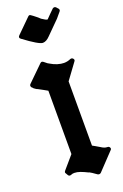

<svg xmlns="http://www.w3.org/2000/svg" viewBox="-176 -931 662 1037"><g transform="rotate(-20 154.5 -413.0)"><path d="M302 -844Q306 -848 305.5 -853.5Q305 -859 301 -862L292 -872Q284 -879 274 -873Q262 -862 250.5 -850Q239 -838 227 -826Q218 -826 195 -842L196 -841Q187 -850 182.5 -853.5Q178 -857 173 -861Q167 -866 161 -870.5Q155 -875 149 -879Q141 -885 133 -876L54 -798Q43 -787 55 -778Q138 -716 160 -716Q180 -716 201 -738L276 -813ZM305 -46Q312 -52 308 -60Q304 -68 294 -68Q278 -68 259 -81Q246 -88 236 -94.5Q226 -101 219 -104V-473L285 -563Q292 -571 285 -579Q278 -587 268 -583Q250 -575 230 -575Q214 -575 194 -581Q174 -587 158 -597Q153 -599 145.5 -604Q138 -609 128 -618Q118 -626 110 -618L21 -531Q15 -525 16.5 -518Q18 -511 25 -507Q25 -507 28 -503Q34 -499 38 -496Q42 -493 48 -491Q60 -485 74 -477Q88 -469 99 -463V-99L37 -27Q29 -18 35 -11L42 1Q45 6 49.5 7Q54 8 59 6Q67 2 78 2Q94 2 112 8.5Q130 15 154 27V26Q160 29 169.5 35Q179 41 194 52Q204 58 213 51Z"/></g></svg>

Font: MM Taunggyi
Style: Regular
Weight: 400
Designer: Khon Soe Zaw Thu
Version: Version 1.00 July 18, 2016, initial release